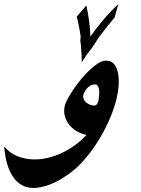

<svg xmlns="http://www.w3.org/2000/svg" viewBox="-165 -703 681 926"><path d="M308.6 -211.4Q310.5 -218.8 311.8 -230Q313 -241.2 313.5 -252.4Q314.5 -272 309.3 -283.9Q304.2 -295.9 293 -295.9Q282.2 -295.9 273.2 -291.3Q264.2 -286.6 257.1 -279.5Q250 -272.5 244.9 -263.4Q239.7 -254.4 236.8 -245.6Q234.9 -238.3 237.1 -229.7Q239.3 -221.2 245.8 -213.6Q252.4 -206.1 263.2 -200.4Q273.9 -194.8 288.6 -193.8Q297.4 -193.8 302.2 -200.7V-200.2ZM387.7 -618.7Q378.9 -608.4 369.1 -596.4Q359.4 -584.5 349.6 -572Q339.8 -559.6 330.6 -547.6Q321.3 -535.6 313.5 -525.4Q312 -523.4 310.5 -521.2Q309.1 -519 307.6 -516.6L308.1 -517.1Q303.2 -510.3 298.3 -502.4L295.4 -497.6Q289.1 -487.8 282.5 -478Q275.9 -468.3 268.1 -458.5Q267.1 -457.5 265.6 -455.8Q264.2 -454.1 264.2 -453.1Q263.2 -452.1 262.7 -451.2Q262.2 -450.2 261.7 -449.2Q257.3 -445.3 251 -435.5Q244.6 -425.8 238.3 -416V-416.5Q236.3 -414.1 235.1 -411.4Q233.9 -408.7 231.9 -406.2Q231.9 -405.8 231.7 -405.8Q231.4 -405.8 231.4 -405.3Q230.5 -404.3 230.5 -403.6Q230.5 -402.8 229.5 -401.9Q229.5 -416 228.5 -432.9Q227.5 -449.7 226.6 -465.8Q226.6 -470.7 226.3 -474.6Q226.1 -478.5 225.6 -482.4Q224.6 -485.8 224.4 -490.7Q224.1 -495.6 224.6 -494.6Q224.6 -495.1 223.6 -496.1Q222.7 -498.5 222.4 -504.9Q222.2 -511.2 223.1 -516.6Q223.1 -518.6 224.1 -520.5V-524.4Q223.6 -526.9 222.9 -532.2Q222.2 -537.6 222.2 -540Q218.8 -559.1 214.6 -581.5Q210.4 -604 205.1 -622.1Q214.8 -633.3 223.6 -644.5L251.5 -676.8Q259.8 -639.2 264.9 -600.8Q270 -562.5 271 -526.9Q296.9 -564 331.3 -605Q365.7 -646 405.3 -682.6ZM386.7 -189.9Q374.5 -150.4 353 -105Q331.5 -59.6 303.2 -15.1Q274.9 29.3 240.5 68.6Q206.1 107.9 168 135.3Q117.2 171.4 74.7 187.3Q32.2 203.1 -2 203.6Q-35.2 203.6 -60.3 189.2Q-85.4 174.8 -103 148.7Q-120.6 122.6 -130.9 86.2Q-141.1 49.8 -144.5 6.3L-143.6 3.9Q-118.7 35.6 -80.1 50.8Q-41.5 65.9 3.4 65.9Q33.2 65.9 65.7 58.3Q98.1 50.8 130.1 36.1Q162.1 21.5 192.6 0Q223.1 -21.5 249.5 -49.3L250.5 -52.7Q225.6 -57.6 203.6 -71Q181.6 -84.5 166.7 -104.2Q151.9 -124 146.5 -148.4Q141.1 -172.9 149.4 -199.7Q154.3 -213.9 166.3 -235.1Q178.2 -256.3 194.6 -279.8Q210.9 -303.2 230.7 -326.7Q250.5 -350.1 270.8 -368.7Q291 -387.2 310.3 -398.9Q329.6 -410.6 345.2 -410.6Q373.5 -410.6 387.9 -390.4Q402.3 -370.1 406.2 -338.1Q410.2 -306.2 404.5 -266.8Q398.9 -227.5 386.7 -189.9Z"/></svg>

Font: XB Khoramshahr
Style: Bold Italic
Weight: 700
Italic angle: -12°
Designer: Behnam
Foundry: Irmug
Version: Version 8.005 2009